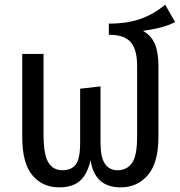

<svg xmlns="http://www.w3.org/2000/svg" viewBox="-20 -797 778 829"><path d="M664 -514V-206Q664 -94 618.5 -41Q573 12 501 12Q389 12 371 -105Q357 -44 325 -16Q293 12 235 12Q164 12 120 -40Q76 -92 76 -206V-564H168V-215Q168 -132 188 -97Q208 -62 250 -62Q288 -62 307 -86.5Q326 -111 326 -181V-414L414 -424V-181Q414 -118 433 -90Q452 -62 488 -62Q527 -62 549.5 -92.5Q572 -123 572 -207V-513Q572 -583 544.5 -615Q517 -647 450 -647V-695Q529 -695 587 -715.5Q645 -736 693 -777L736 -702Q689 -676 597 -664Q633 -644 648.5 -607.5Q664 -571 664 -514Z"/></svg>

Font: Fira GO
Style: Regular
Weight: 400
Designer: Carrois Corporate
Foundry: Carrois Corporate GbR
Version: Version 0.300